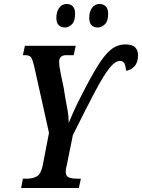

<svg xmlns="http://www.w3.org/2000/svg" viewBox="-20 -944 713 964"><path d="M86 0 95 -47H117Q143 -47 164 -58Q185 -69 194 -111L226 -277L151 -614Q144 -643 136.5 -655Q129 -667 106 -667H95L105 -714H360L350 -667H313Q277 -667 277 -634Q277 -611 285 -573.5Q293 -536 300 -502L308 -452Q314 -421 319.5 -389.5Q325 -358 325 -327Q334 -349 350 -385Q366 -421 385 -457Q433 -552 468.5 -610Q504 -668 536.5 -694.5Q569 -721 609 -721Q644 -721 658.5 -706.5Q673 -692 673 -666Q673 -630 654.5 -610.5Q636 -591 613 -589Q612 -608 606 -623Q600 -638 582 -638Q558 -638 529 -601.5Q500 -565 456.5 -483Q413 -401 346 -266L315 -113Q312 -103 311 -95Q310 -87 310 -82Q310 -59 326 -53Q342 -47 367 -47H386L376 0ZM472 -806Q428 -806 428 -854Q428 -885 442 -904.5Q456 -924 480 -924Q499 -924 511 -912Q523 -900 523 -875Q523 -837 506 -821.5Q489 -806 472 -806ZM307 -806Q287 -806 275 -817.5Q263 -829 263 -854Q263 -885 277 -904.5Q291 -924 315 -924Q334 -924 345.5 -912Q357 -900 357 -875Q357 -837 340.5 -821.5Q324 -806 307 -806Z"/></svg>

Font: Noto Serif ExtraCondensed SemiBold
Style: Italic
Weight: 600
Width: 2
Italic angle: -12°
Designer: Monotype Design Team
Foundry: Monotype Imaging Inc.
Version: Version 2.013